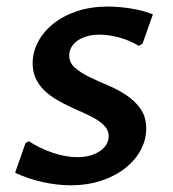

<svg xmlns="http://www.w3.org/2000/svg" viewBox="-20 -547 519 577"><path d="M56.6 -116.7 66.4 -122.6Q101.6 -100.1 139.9 -87.4Q178.2 -74.7 212.9 -74.7Q234.4 -74.7 251.7 -79.8Q269 -85 281.2 -93.5Q293.5 -102.1 300 -113.5Q306.6 -125 306.6 -137.7Q306.6 -153.3 296.9 -165.3Q287.1 -177.2 271 -187.3Q254.9 -197.3 234.4 -206.3Q213.9 -215.3 192.4 -225.3Q170.9 -235.4 150.4 -247.3Q129.9 -259.3 113.8 -274.7Q97.7 -290 87.9 -310.3Q78.1 -330.6 78.1 -356.9Q78.1 -389.6 94 -420.4Q109.9 -451.2 139.4 -475.1Q168.9 -499 210.9 -513.2Q252.9 -527.3 304.7 -527.3Q335.4 -527.3 372.1 -521.7Q408.7 -516.1 439.5 -503.9L408.2 -415.5L397 -409.2Q370.1 -425.8 338.4 -434.3Q306.6 -442.9 278.8 -442.9Q257.3 -442.9 240.5 -437.7Q223.6 -432.6 211.9 -424.1Q200.2 -415.5 194.1 -404.3Q188 -393.1 188 -380.4Q188 -358.4 205.1 -343.5Q222.2 -328.6 248 -315.9Q273.9 -303.2 303.7 -290.8Q333.5 -278.3 359.4 -261.2Q385.3 -244.1 402.3 -220Q419.4 -195.8 419.4 -160.6Q419.4 -127.4 403.3 -96.9Q387.2 -66.4 357.4 -42.5Q327.6 -18.6 285.6 -4.4Q243.7 9.8 192.4 9.8Q150.9 9.8 107.4 0Q64 -9.8 25.4 -27.8Z"/></svg>

Font: Proza Libre
Style: Medium Italic
Weight: 500
Designer: Jasper de Waard
Foundry: Jasper de Waard
Version: Version 1.000; ttfautohint (v1.4.1.8-43bc)